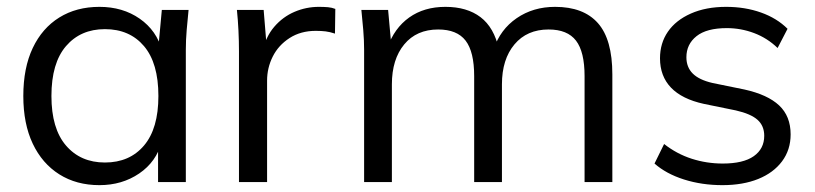

<svg xmlns="http://www.w3.org/2000/svg" viewBox="-20 -531 2377 560"><path d="M270 9Q203 9 153 -22.5Q103 -54 75.5 -112Q48 -170 48 -251Q48 -333 75.5 -391Q103 -449 153 -480Q203 -511 270 -511Q338 -511 387.5 -476.5Q437 -442 453 -383H441L452 -502H530Q527 -473 524.5 -443.5Q522 -414 522 -386V0H441V-118H452Q436 -59 386 -25Q336 9 270 9ZM286 -57Q358 -57 400 -106.5Q442 -156 442 -251Q442 -347 400 -396.5Q358 -446 286 -446Q215 -446 172.5 -396.5Q130 -347 130 -251Q130 -156 172.5 -106.5Q215 -57 286 -57Z M677 0V-381Q677 -411 675.5 -442Q674 -473 671 -502H749L759 -380L745 -379Q755 -424 780 -453Q805 -482 839 -496.5Q873 -511 910 -511Q925 -511 936.5 -510Q948 -509 958 -505L957 -433Q942 -438 929.5 -439.5Q917 -441 901 -441Q857 -441 824.5 -420Q792 -399 775.5 -366Q759 -333 759 -296V0Z M1042 0V-386Q1042 -414 1039.5 -443.5Q1037 -473 1034 -502H1112L1122 -392H1110Q1130 -449 1173.5 -480Q1217 -511 1279 -511Q1342 -511 1381.5 -481Q1421 -451 1435 -388H1420Q1439 -445 1487 -478Q1535 -511 1599 -511Q1682 -511 1724 -463.5Q1766 -416 1766 -314V0H1685V-309Q1685 -380 1660 -412.5Q1635 -445 1580 -445Q1517 -445 1480.5 -401.5Q1444 -358 1444 -285V0H1363V-309Q1363 -380 1338 -412.5Q1313 -445 1258 -445Q1195 -445 1159 -401.5Q1123 -358 1123 -285V0Z M2087 9Q2027 9 1975 -7.5Q1923 -24 1889 -54L1917 -111Q1954 -82 1997.5 -68Q2041 -54 2088 -54Q2148 -54 2178.5 -75.5Q2209 -97 2209 -135Q2209 -164 2189.5 -181.5Q2170 -199 2126 -209L2033 -228Q1969 -242 1937 -275.5Q1905 -309 1905 -361Q1905 -405 1928 -438.5Q1951 -472 1995 -491.5Q2039 -511 2098 -511Q2153 -511 2199.5 -494.5Q2246 -478 2277 -447L2248 -391Q2218 -420 2179.5 -434.5Q2141 -449 2100 -449Q2041 -449 2011.5 -425.5Q1982 -402 1982 -364Q1982 -335 2000.5 -316.5Q2019 -298 2058 -289L2151 -270Q2219 -255 2252.5 -223.5Q2286 -192 2286 -139Q2286 -94 2261 -60.5Q2236 -27 2191.5 -9Q2147 9 2087 9Z"/></svg>

Font: Mulish ExtraLight
Style: Regular
Weight: 400
Version: Version 3.603